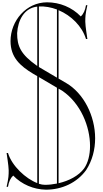

<svg xmlns="http://www.w3.org/2000/svg" viewBox="-20 -825 889 1659"><path d="M377 814C515 814 645 754 724 645C778 562 802 466 802 370C802 176 703 -20 551 -108L486 -146V-737C595 -691 689 -599 723 -488H735C735 -491 717 -600 717 -637C717 -679 717 -701 735 -780H723C716 -737 702 -705 678 -683C602 -762 496 -805 387 -805C206 -805 71 -645 71 -470C71 -330 153 -256 266 -188L302 -167V757C202 719 83 609 49 497H37C37 500 55 609 55 646C55 688 55 710 37 789H49C56 746 70 714 94 692C168 769 271 812 377 814ZM472 -154 316 -246V-769C368 -772 421 -762 472 -743ZM302 -255 299 -257C160 -355 128 -425 128 -538C135 -651 188 -755 302 -768ZM369 772C352 772 335 769 316 763V-159L472 -67V761C437 768 402 772 369 772ZM486 758V-59L516 -42C679 68 758 271 758 436C758 514 740 583 707 630C660 694 575 738 486 758Z"/></svg>

Font: Cantique Normal
Style: Regular
Weight: 400
Designer: Sébastien Hayez
Foundry: Sébastien Hayez & Ariel Martín Pérez
Version: Version 1.000;hotconv 1.0.109;makeotfexe 2.5.65596